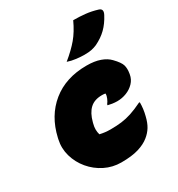

<svg xmlns="http://www.w3.org/2000/svg" viewBox="-195 -954 1017 1095"><g transform="rotate(-30 313.0 -406.0)"><path d="M387 -564Q439 -564 475.5 -551Q512 -538 534 -515Q569 -479 575.5 -456Q582 -433 577 -403L576 -397Q571 -367 550 -345Q529 -323 499.5 -311.5Q470 -300 438 -300Q423 -300 406 -302.5Q389 -305 378 -308L379 -314Q388 -325 395 -341.5Q402 -358 402 -371Q398 -373 391 -373.5Q384 -374 379 -374Q329 -374 300 -347Q271 -320 257 -266L255 -258Q245 -221 255 -188Q272 -184 289 -182Q306 -180 325 -180Q365 -180 397 -184Q429 -188 463 -199Q497 -210 540 -231H546Q546 -187 535 -145Q526 -107 510.5 -81.5Q495 -56 470 -36Q442 -13 397.5 0.5Q353 14 284 14Q227 14 177 -11Q127 -36 91.5 -78.5Q56 -121 41 -173.5Q26 -226 38 -280L40 -289Q69 -417 159.5 -490.5Q250 -564 387 -564ZM451 -826Q492 -826 530 -822Q568 -818 607 -806Q637 -797 619 -763Q596 -719 565.5 -689Q535 -659 491 -638Q475 -631 456.5 -627Q438 -623 408 -623Q386 -623 356 -626.5Q326 -630 300 -639Q354 -683 388.5 -724Q423 -765 451 -826Z"/></g></svg>

Font: Recursive Mn Csl St XBk
Style: Italic
Weight: 1000
Italic angle: -15°
Monospace: yes
Version: Version 1.079;hotconv 1.0.112;makeotfexe 2.5.65598; ttfautoh